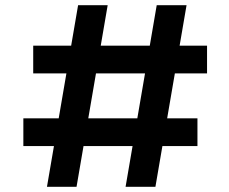

<svg xmlns="http://www.w3.org/2000/svg" viewBox="-20 -720 882 740"><path d="M464 0 584 -700H699L579 0ZM70 -157V-264H741V-157ZM161 0 281 -700H395L275 0ZM108 -437V-544H778V-437Z"/></svg>

Font: Lexend Giga Medium
Style: Regular
Weight: 500
Designer: Bonnie Shaver-Troup, Thomas Jockin
Foundry: Lexend
Version: Version 1.007